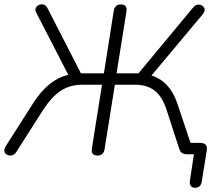

<svg xmlns="http://www.w3.org/2000/svg" viewBox="-27 -732 1033 911"><path d="M898 159Q886 159 879 151Q872 143 874 126L893 0H857Q848 0 839 -4.5Q830 -9 825 -21L764 -209Q743 -274 707 -302Q671 -330 613 -330H518L469 -23Q464 6 435 6Q404 6 409 -28L457 -330H363Q305 -330 261.5 -301.5Q218 -273 176 -208L51 -12Q40 6 22.5 6Q5 6 -3.5 -7Q-12 -20 2 -41L130 -242Q202 -355 297 -377L146 -670Q136 -689 146.5 -700.5Q157 -712 173.5 -711.5Q190 -711 199 -692L357 -384H466L513 -682Q518 -711 547 -711Q578 -711 573 -677L526 -384H630L889 -696Q902 -712 918.5 -710Q935 -708 942 -694.5Q949 -681 933 -662L692 -374Q779 -346 814 -242L877 -54H922Q960 -54 954 -18L930 131Q925 159 898 159Z"/></svg>

Font: Nunito Light
Style: Italic
Weight: 300
Italic angle: -9°
Designer: Vernon Adams
Foundry: Vernon Adams
Version: Version 3.601; ttfautohint (v1.8.2.53-6de2)